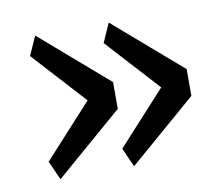

<svg xmlns="http://www.w3.org/2000/svg" viewBox="-55 -553 622 537"><g transform="rotate(-10 256.5 -284.0)"><path d="M261 -134 398 -284 261 -434 285 -488 477 -322V-246L285 -80ZM52 -134 189 -284 52 -434 76 -488 268 -322V-246L76 -80Z"/></g></svg>

Font: Aneliza
Style: Regular
Weight: 400
Designer: Mike Abbink, Paul van der Laan, Pieter van Rosmalen
Foundry: Bold Monday
Version: Version 3.0